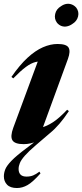

<svg xmlns="http://www.w3.org/2000/svg" viewBox="-36 -731 425 991"><path d="M279 -699Q292.5 -708.5 306.8 -710.8Q321 -713 334.2 -708Q347.5 -703 357.5 -691.5Q373 -671 367 -646.2Q361 -621.5 337 -607Q323.5 -597.5 309.2 -594.8Q295 -592 282 -596.5Q269 -601 258.5 -613Q243 -633.5 248.8 -659Q254.5 -684.5 279 -699ZM222.5 -44.5 149.5 18Q111.5 50.5 92.2 72.5Q73 94.5 66.5 110.5Q60 126.5 60 141.5Q60 160 70 170.2Q80 180.5 101 180.5Q120 180.5 134.8 174.5Q149.5 168.5 167.5 155L173 164Q133 209 106.2 224.2Q79.5 239.5 51.5 239.5Q17 239.5 0.5 222.2Q-16 205 -16 179.5Q-16 161.5 -8.8 143Q-1.5 124.5 23.2 98.8Q48 73 101 33.5L156 -8.5L159 -3.5Q140 5 121.8 9Q103.5 13 86.5 13Q40.5 13 28.2 -6.8Q16 -26.5 32.5 -71.5L172.5 -450L197 -413.5Q170.5 -416.5 147.2 -410.8Q124 -405 97.2 -385.2Q70.5 -365.5 32.5 -326.5L23 -334Q65.5 -395.5 106 -432.8Q146.5 -470 185.5 -487Q224.5 -504 261 -504Q307 -504 318 -485.2Q329 -466.5 314.5 -426.5L174 -42.5L133 -69.5Q154.5 -68 179.5 -73.5Q204.5 -79 236.8 -99.8Q269 -120.5 310.5 -164.5L319.5 -157.5Q295 -120.5 270.8 -92.2Q246.5 -64 222.5 -44.5Z"/></svg>

Font: Newsreader 60pt
Style: Bold Italic
Weight: 700
Italic angle: -17°
Designer: Hugues Gentile
Foundry: Production Type
Version: Version 1.003